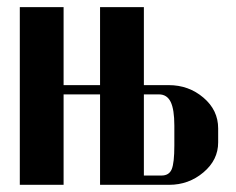

<svg xmlns="http://www.w3.org/2000/svg" viewBox="-20 -515 658 535"><path d="M35.2 -495.1H157.2V-277.8H258.8V-495.1H380.9V-277.8H450.2Q505.9 -277.8 546.9 -242.9Q587.9 -208 587.9 -157.2V-118.2Q587.9 -69.3 546.9 -34.7Q505.9 0 451.2 0H258.8V-252H157.2V0H35.2ZM465.8 -109.9V-165Q465.8 -210 455.6 -231Q445.3 -252 422.9 -252H380.9V-25.9H430.2Q451.2 -25.9 458.5 -43.5Q465.8 -61 465.8 -109.9Z"/></svg>

Font: Moniqa Black Heading
Style: Regular
Weight: 900
Designer: Rajesh Rajput
Foundry: Rajesh Rajput
Version: Version 1.000